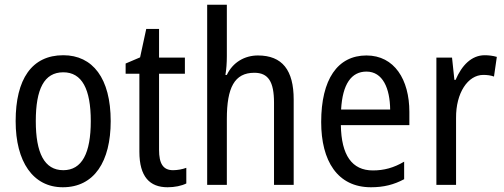

<svg xmlns="http://www.w3.org/2000/svg" viewBox="-20 -780 2127 810"><path d="M447 -269C447 -450 371 -547 247 -547C114 -547 46 -446 46 -269C46 -98 119 10 245 10C378 10 447 -99 447 -269ZM131 -269C131 -404 166 -475 247 -475C326 -475 363 -404 363 -269C363 -134 326 -62 247 -62C167 -62 131 -135 131 -269Z M710 -62C668 -62 651 -90 651 -148V-469H760V-537H651V-658H597L571 -538L510 -512V-469H568V-140C568 -34 612 10 687 10C717 10 746 4 766 -6V-72C750 -66 729 -62 710 -62Z M937 -543V-760H854V0H937V-278C937 -410 969 -473 1053 -473C1112 -473 1136 -435 1136 -347V0H1219V-360C1219 -484 1171 -546 1068 -546C1012 -546 962 -517 937 -464H931C935 -487 937 -515 937 -543Z M1526 -546C1404 -546 1335 -445 1335 -265C1335 -102 1403 10 1545 10C1599 10 1642 -1 1685 -24V-98C1641 -72 1600 -61 1553 -61C1465 -61 1420 -125 1418 -252H1707V-308C1707 -444 1644 -546 1526 -546ZM1526 -478C1595 -478 1625 -407 1626 -318H1419C1425 -425 1462 -478 1526 -478Z M2025 -547C1969 -547 1928 -504 1902 -443H1897L1887 -537H1821V0H1904V-282C1903 -388 1954 -464 2019 -464C2035 -464 2051 -462 2064 -457L2076 -540C2059 -545 2041 -547 2025 -547Z"/></svg>

Font: Noto Sans Bengali Condensed
Style: Regular
Weight: 400
Width: 3
Designer: Jelle Bosma - Monotype Design Team
Foundry: Monotype Imaging Inc.
Version: Version 2.003